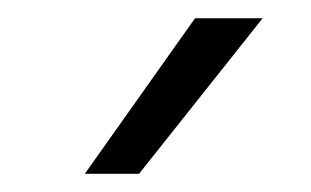

<svg xmlns="http://www.w3.org/2000/svg" viewBox="-20 -774 342 211"><path d="M132.8 -583H73.2L194.3 -753.9H268.6Z"/></svg>

Font: Gen Shin Gothic Light
Style: Regular
Weight: 200
Designer: [Source Han Sans]
Ryoko NISHIZUKA  (kana & ideographs); Paul D. Hunt (Latin, Greek & Cyrillic); Wenlong ZHANG  (bopomofo
Version: Version 1.002.20150607